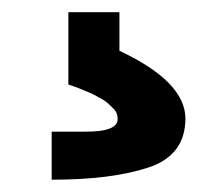

<svg xmlns="http://www.w3.org/2000/svg" viewBox="-20 -20 326 314"><path d="M172.4 174.8Q172.4 164.6 166.3 158.4Q160.2 152.3 156.2 148.7Q152.3 145 145.5 141.4Q138.7 137.7 134.3 135.3Q129.9 132.8 121.8 129.6Q113.8 126.5 110.6 125Q107.4 123.5 100.1 121.1Q92.8 118.7 91.8 118.2V0H175.3V63Q283.2 113.8 283.2 173.8Q283.2 233.9 222.9 253.9Q162.6 273.9 64.5 273.9V195.3H118.2Q172.4 195.8 172.4 174.8Z"/></svg>

Font: Oswald-Bold
Style: Bold
Weight: 700
Designer: vernon adams
Foundry: vernon adams
Version: Version 2.002; ttfautohint (v0.92.18-e454-dirty) -l 8 -r 50 